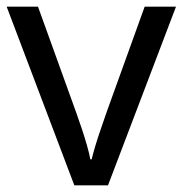

<svg xmlns="http://www.w3.org/2000/svg" viewBox="-20 -556 548 576"><path d="M203 0 0 -536H94L208 -220Q216 -198 225 -171Q234 -144 241 -119.5Q248 -95 251 -78H255Q259 -95 266.5 -120Q274 -145 283.5 -172Q293 -199 300 -220L414 -536H508L304 0Z"/></svg>

Font: Noto Sans Ol Chiki
Style: Regular
Weight: 400
Designer: Monotype Design Team, Lewis McGuffie
Foundry: Monotype Imaging Inc.
Version: Version 2.003